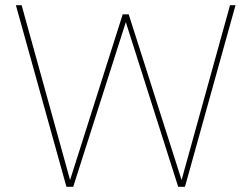

<svg xmlns="http://www.w3.org/2000/svg" viewBox="-20 -717 965 737"><path d="M41 -697H63L249 -26L451 -662H474L677 -26L863 -697H884L690 0H664L463 -632L261 0H235Z"/></svg>

Font: Hanken Grotesk Thin
Style: Regular
Weight: 100
Designer: Alfredo Marco Pradil
Foundry: Hanken Design Co.
Version: Version 3.014